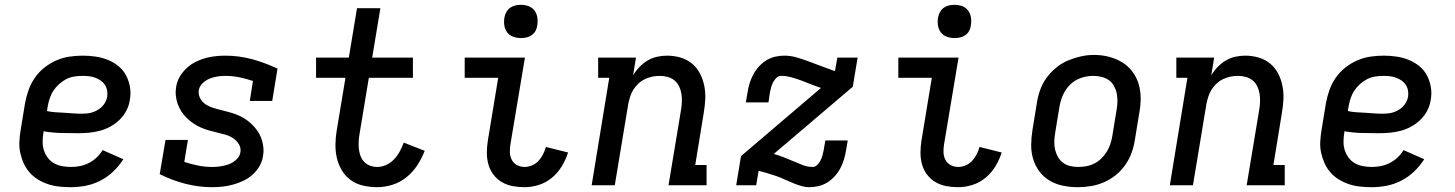

<svg xmlns="http://www.w3.org/2000/svg" viewBox="-20 -769 6040 797"><path d="M274 8Q250 8 226 5.5Q202 3 179.5 -4.5Q157 -12 137.5 -24Q118 -36 103 -53Q88 -70 78.5 -91Q69 -112 64 -135Q59 -158 60.5 -182.5Q62 -207 66 -231L84 -341Q89 -368 98.5 -395Q108 -422 124.5 -446Q141 -470 164.5 -488.5Q188 -507 214.5 -518.5Q241 -530 269 -534Q297 -538 324 -538Q351 -538 377.5 -534Q404 -530 427.5 -520.5Q451 -511 471 -495Q491 -479 503 -456.5Q515 -434 519.5 -407.5Q524 -381 519 -355Q516 -332 505 -310.5Q494 -289 476.5 -272Q459 -255 438 -243.5Q417 -232 394 -226Q371 -220 348.5 -218Q326 -216 303 -216Q268 -216 232 -217Q196 -218 161 -224L160 -217Q157 -199 157 -180Q157 -161 162.5 -144.5Q168 -128 178.5 -114Q189 -100 204 -91.5Q219 -83 237 -79.5Q255 -76 274 -76Q293 -76 311.5 -79.5Q330 -83 348 -92Q366 -101 381 -115Q396 -129 406 -146L492 -108Q474 -80 450 -57Q426 -34 396.5 -19Q367 -4 336 2Q305 8 274 8ZM318 -297Q329 -297 340.5 -298Q352 -299 363 -302.5Q374 -306 384.5 -312Q395 -318 403.5 -326.5Q412 -335 417.5 -345.5Q423 -356 425 -368Q427 -381 424.5 -394Q422 -407 415 -417.5Q408 -428 397.5 -435Q387 -442 375 -446.5Q363 -451 350 -452.5Q337 -454 324 -454Q307 -454 289.5 -451.5Q272 -449 256 -441Q240 -433 226 -420.5Q212 -408 202 -393Q192 -378 186.5 -361Q181 -344 178 -327L175 -308Q193 -304 210.5 -303Q228 -302 246 -301Q264 -300 282 -298.5Q300 -297 318 -297Z M862 8Q803 8 748 -6.5Q693 -21 643 -46L667 -188H760L745 -97Q772 -88 801 -82Q830 -76 861 -76Q878 -76 895.5 -78.5Q913 -81 929.5 -87Q946 -93 960.5 -106Q975 -119 978 -137Q981 -155 971.5 -170.5Q962 -186 947.5 -195.5Q933 -205 915.5 -210Q898 -215 880.5 -219Q863 -223 846 -228Q829 -233 813 -240Q797 -247 782.5 -257Q768 -267 755.5 -279Q743 -291 733.5 -305.5Q724 -320 718 -336.5Q712 -353 710 -371Q708 -389 711 -408Q716 -440 737.5 -467.5Q759 -495 789 -510.5Q819 -526 850.5 -532Q882 -538 914 -538Q973 -538 1027.5 -523Q1082 -508 1132 -484L1110 -350H1017L1030 -433Q1003 -442 974 -448Q945 -454 915 -454Q899 -454 882.5 -451.5Q866 -449 850 -442.5Q834 -436 821 -423.5Q808 -411 805 -394Q803 -378 809.5 -364Q816 -350 827.5 -340.5Q839 -331 853.5 -325.5Q868 -320 882.5 -316Q897 -312 912 -308.5Q927 -305 941.5 -300.5Q956 -296 970 -290Q984 -284 996.5 -276Q1009 -268 1020 -258Q1031 -248 1040.5 -236.5Q1050 -225 1057 -212Q1064 -199 1068 -184.5Q1072 -170 1073.5 -154.5Q1075 -139 1072 -123Q1069 -100 1057.5 -80Q1046 -60 1029 -44.5Q1012 -29 991 -19Q970 -9 948.5 -3Q927 3 905 5.5Q883 8 862 8Z M1546 8Q1516 8 1487.5 1.5Q1459 -5 1436.5 -21Q1414 -37 1399.5 -61Q1385 -85 1378.5 -112.5Q1372 -140 1372.5 -170Q1373 -200 1378 -229L1414 -446H1292V-530H1428L1462 -735H1559L1525 -530H1694V-446H1511L1473 -216Q1470 -200 1469 -184Q1468 -168 1469.5 -152.5Q1471 -137 1476 -123Q1481 -109 1491 -98Q1501 -87 1515.5 -81.5Q1530 -76 1546 -76Q1565 -76 1583.5 -84.5Q1602 -93 1616 -108Q1630 -123 1639.5 -140.5Q1649 -158 1656 -177L1743 -143Q1731 -112 1712.5 -83.5Q1694 -55 1667.5 -33.5Q1641 -12 1609 -2Q1577 8 1546 8Z M2158 8Q2132 8 2108 3.5Q2084 -1 2063.5 -13Q2043 -25 2028.5 -44Q2014 -63 2007.5 -86Q2001 -109 2001 -134.5Q2001 -160 2005 -185L2048 -446H1909V-530H2159L2099 -171Q2096 -154 2096.5 -137Q2097 -120 2104.5 -105.5Q2112 -91 2126.5 -83.5Q2141 -76 2158 -76Q2173 -76 2188.5 -82.5Q2204 -89 2215.5 -101.5Q2227 -114 2234.5 -129Q2242 -144 2246 -159L2338 -136Q2329 -107 2312.5 -79.5Q2296 -52 2271.5 -31.5Q2247 -11 2217 -1.5Q2187 8 2158 8ZM2142 -611Q2126 -611 2110.5 -616.5Q2095 -622 2085.5 -634.5Q2076 -647 2073.5 -663.5Q2071 -680 2074 -697Q2076 -708 2082 -719Q2088 -730 2098 -737Q2108 -744 2119.5 -746.5Q2131 -749 2142 -749Q2159 -749 2174 -743.5Q2189 -738 2198.5 -725.5Q2208 -713 2210.5 -696.5Q2213 -680 2210 -663Q2209 -652 2203 -641Q2197 -630 2187 -623Q2177 -616 2165.5 -613.5Q2154 -611 2142 -611Z M2436 0 2509 -446H2463V-530H2620L2608 -456Q2619 -475 2634.5 -491Q2650 -507 2668.5 -518Q2687 -529 2708 -533.5Q2729 -538 2749 -538Q2778 -538 2805 -530Q2832 -522 2852.5 -505Q2873 -488 2885.5 -464Q2898 -440 2903.5 -412.5Q2909 -385 2907.5 -356.5Q2906 -328 2901 -299L2866 -84H2913V0H2755L2807 -313Q2810 -330 2810.5 -347Q2811 -364 2808.5 -380Q2806 -396 2799 -410.5Q2792 -425 2780 -435Q2768 -445 2752 -449.5Q2736 -454 2719 -454Q2703 -454 2688 -451Q2673 -448 2658 -441Q2643 -434 2630.5 -422.5Q2618 -411 2609.5 -397.5Q2601 -384 2596 -368.5Q2591 -353 2588 -338L2532 0Z M3339 8Q3323 8 3307.5 3.5Q3292 -1 3277 -7Q3262 -13 3248 -19.5Q3234 -26 3219 -32Q3204 -38 3189 -42.5Q3174 -47 3159 -52L3129 -60L3119 0H3036L3056 -121L3388 -404Q3367 -411 3347 -419Q3327 -427 3307 -434.5Q3287 -442 3265.5 -448Q3244 -454 3222 -454Q3211 -454 3202.5 -445.5Q3194 -437 3189 -427Q3184 -417 3181 -406.5Q3178 -396 3176 -385L3170 -344H3076L3083 -385Q3086 -404 3091.5 -422.5Q3097 -441 3106.5 -459Q3116 -477 3130 -492.5Q3144 -508 3161 -518.5Q3178 -529 3197 -533.5Q3216 -538 3236 -538Q3262 -538 3287.5 -530.5Q3313 -523 3337 -514Q3361 -505 3385 -496Q3409 -487 3434 -478L3446 -474L3456 -530H3540L3520 -409L3192 -130Q3213 -124 3232.5 -116.5Q3252 -109 3271.5 -100.5Q3291 -92 3311.5 -84Q3332 -76 3353 -76Q3364 -76 3372.5 -84.5Q3381 -93 3386 -103Q3391 -113 3394 -123.5Q3397 -134 3399 -145L3406 -186H3499L3492 -145Q3489 -126 3483.5 -107.5Q3478 -89 3468.5 -71Q3459 -53 3445 -37.5Q3431 -22 3414 -11.5Q3397 -1 3378 3.5Q3359 8 3339 8Z M3958 8Q3932 8 3908 3.5Q3884 -1 3863.5 -13Q3843 -25 3828.5 -44Q3814 -63 3807.5 -86Q3801 -109 3801 -134.5Q3801 -160 3805 -185L3848 -446H3709V-530H3959L3899 -171Q3896 -154 3896.5 -137Q3897 -120 3904.5 -105.5Q3912 -91 3926.5 -83.5Q3941 -76 3958 -76Q3973 -76 3988.5 -82.5Q4004 -89 4015.5 -101.5Q4027 -114 4034.5 -129Q4042 -144 4046 -159L4138 -136Q4129 -107 4112.5 -79.5Q4096 -52 4071.5 -31.5Q4047 -11 4017 -1.5Q3987 8 3958 8ZM3942 -611Q3926 -611 3910.5 -616.5Q3895 -622 3885.5 -634.5Q3876 -647 3873.5 -663.5Q3871 -680 3874 -697Q3876 -708 3882 -719Q3888 -730 3898 -737Q3908 -744 3919.5 -746.5Q3931 -749 3942 -749Q3959 -749 3974 -743.5Q3989 -738 3998.5 -725.5Q4008 -713 4010.5 -696.5Q4013 -680 4010 -663Q4009 -652 4003 -641Q3997 -630 3987 -623Q3977 -616 3965.5 -613.5Q3954 -611 3942 -611Z M4454 8Q4423 8 4393 2Q4363 -4 4337.5 -19Q4312 -34 4294.5 -57.5Q4277 -81 4268.5 -109.5Q4260 -138 4260.5 -169Q4261 -200 4266 -231L4284 -341Q4288 -368 4297.5 -395Q4307 -422 4324 -445.5Q4341 -469 4364 -488Q4387 -507 4413.5 -518Q4440 -529 4467 -535Q4494 -541 4522 -541Q4553 -541 4582.5 -533.5Q4612 -526 4637 -511Q4662 -496 4680 -472.5Q4698 -449 4706.5 -420.5Q4715 -392 4715 -361Q4715 -330 4709 -299L4691 -189Q4687 -162 4677.5 -135.5Q4668 -109 4651.5 -85Q4635 -61 4612 -42.5Q4589 -24 4562.5 -12.5Q4536 -1 4508.5 3.5Q4481 8 4454 8ZM4455 -76Q4472 -76 4489 -79Q4506 -82 4522 -90Q4538 -98 4551 -110.5Q4564 -123 4573.5 -138Q4583 -153 4588.5 -169.5Q4594 -186 4597 -203L4615 -313Q4618 -330 4618.5 -347.5Q4619 -365 4615.5 -381.5Q4612 -398 4604 -412.5Q4596 -427 4582.5 -436.5Q4569 -446 4552 -450Q4535 -454 4518 -454Q4501 -454 4484.5 -450.5Q4468 -447 4452 -439Q4436 -431 4423 -418.5Q4410 -406 4401 -391Q4392 -376 4386.5 -360Q4381 -344 4378 -327L4360 -217Q4357 -200 4356.5 -182.5Q4356 -165 4359.5 -149Q4363 -133 4371 -118.5Q4379 -104 4392 -94Q4405 -84 4421.5 -80Q4438 -76 4455 -76Q4455 -76 4455 -76Q4455 -76 4455 -76Z M4836 0 4909 -446H4863V-530H5020L5008 -456Q5019 -475 5034.5 -491Q5050 -507 5068.5 -518Q5087 -529 5108 -533.5Q5129 -538 5149 -538Q5178 -538 5205 -530Q5232 -522 5252.5 -505Q5273 -488 5285.5 -464Q5298 -440 5303.5 -412.5Q5309 -385 5307.5 -356.5Q5306 -328 5301 -299L5266 -84H5313V0H5155L5207 -313Q5210 -330 5210.5 -347Q5211 -364 5208.5 -380Q5206 -396 5199 -410.5Q5192 -425 5180 -435Q5168 -445 5152 -449.5Q5136 -454 5119 -454Q5103 -454 5088 -451Q5073 -448 5058 -441Q5043 -434 5030.5 -422.5Q5018 -411 5009.5 -397.5Q5001 -384 4996 -368.5Q4991 -353 4988 -338L4932 0Z M5674 8Q5650 8 5626 5.5Q5602 3 5579.5 -4.5Q5557 -12 5537.5 -24Q5518 -36 5503 -53Q5488 -70 5478.5 -91Q5469 -112 5464 -135Q5459 -158 5460.5 -182.5Q5462 -207 5466 -231L5484 -341Q5489 -368 5498.5 -395Q5508 -422 5524.5 -446Q5541 -470 5564.5 -488.5Q5588 -507 5614.5 -518.5Q5641 -530 5669 -534Q5697 -538 5724 -538Q5751 -538 5777.5 -534Q5804 -530 5827.5 -520.5Q5851 -511 5871 -495Q5891 -479 5903 -456.5Q5915 -434 5919.5 -407.5Q5924 -381 5919 -355Q5916 -332 5905 -310.5Q5894 -289 5876.5 -272Q5859 -255 5838 -243.5Q5817 -232 5794 -226Q5771 -220 5748.5 -218Q5726 -216 5703 -216Q5668 -216 5632 -217Q5596 -218 5561 -224L5560 -217Q5557 -199 5557 -180Q5557 -161 5562.5 -144.5Q5568 -128 5578.5 -114Q5589 -100 5604 -91.5Q5619 -83 5637 -79.5Q5655 -76 5674 -76Q5693 -76 5711.5 -79.5Q5730 -83 5748 -92Q5766 -101 5781 -115Q5796 -129 5806 -146L5892 -108Q5874 -80 5850 -57Q5826 -34 5796.5 -19Q5767 -4 5736 2Q5705 8 5674 8ZM5718 -297Q5729 -297 5740.5 -298Q5752 -299 5763 -302.5Q5774 -306 5784.5 -312Q5795 -318 5803.5 -326.5Q5812 -335 5817.5 -345.5Q5823 -356 5825 -368Q5827 -381 5824.5 -394Q5822 -407 5815 -417.5Q5808 -428 5797.5 -435Q5787 -442 5775 -446.5Q5763 -451 5750 -452.5Q5737 -454 5724 -454Q5707 -454 5689.5 -451.5Q5672 -449 5656 -441Q5640 -433 5626 -420.5Q5612 -408 5602 -393Q5592 -378 5586.5 -361Q5581 -344 5578 -327L5575 -308Q5593 -304 5610.5 -303Q5628 -302 5646 -301Q5664 -300 5682 -298.5Q5700 -297 5718 -297Z"/></svg>

Font: Iosevka Slab Medium Extended
Style: Italic
Weight: 500
Width: 7
Italic angle: -9°
Monospace: yes
Designer: Belleve Invis
Foundry: Belleve Invis
Version: Version 11.1.0; ttfautohint (v1.8.3)